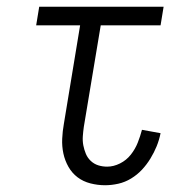

<svg xmlns="http://www.w3.org/2000/svg" viewBox="-20 -540 540 568"><path d="M291 8Q269 8 247.5 2.5Q226 -3 209.5 -15.5Q193 -28 182.5 -46.5Q172 -65 167.5 -86Q163 -107 164 -129.5Q165 -152 169 -174L217 -465H87L96 -520H464L455 -465H278L228 -165Q226 -151 225 -137Q224 -123 226.5 -110Q229 -97 234 -85Q239 -73 248.5 -64Q258 -55 270.5 -51Q283 -47 297 -47Q316 -47 335 -56.5Q354 -66 367 -82.5Q380 -99 387.5 -118Q395 -137 400 -156L455 -146Q451 -126 443.5 -107.5Q436 -89 425 -71Q414 -53 400 -38Q386 -23 368 -12Q350 -1 330 3.5Q310 8 291 8Z"/></svg>

Font: Iosevka Light
Style: Italic
Weight: 300
Italic angle: -9°
Monospace: yes
Designer: Belleve Invis
Foundry: Belleve Invis
Version: Version 32.5.0; ttfautohint (v1.8.4)